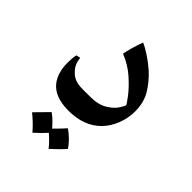

<svg xmlns="http://www.w3.org/2000/svg" viewBox="-159 -473 730 730"><g transform="rotate(45 206.5 -108.0)"><path d="M304 -44Q256 6 171 6Q97 6 65 -35Q40 -68 40 -121Q40 -146 44 -164L61 -168Q64 -136 83 -117Q95 -103 111 -96.5Q127 -90 151 -90H192Q236 -90 262.5 -106.5Q289 -123 300.5 -141.5Q312 -160 312 -164Q312 -167 292.5 -193Q273 -219 240.5 -248Q208 -277 165 -294Q171 -328 189 -378Q206 -371 230.5 -355Q255 -339 278 -319Q311 -289 332 -254Q353 -219 353 -171Q353 -136 340 -102Q327 -68 304 -44ZM273 110Q254 132 221 162Q202 138 178 118Q162 137 134 162Q108 132 78 108Q116 70 130 55Q149 67 176 98Q206 68 217 55Q233 65 248.5 80.5Q264 96 273 110Z"/></g></svg>

Font: Mirza
Style: Regular
Weight: 400
Designer: Arabic design by Kourosh Beigpour, Latin design by Eduardo Tunni, engineering by Lasse Fister
Version: Version 1.000